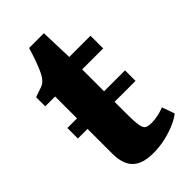

<svg xmlns="http://www.w3.org/2000/svg" viewBox="-221 -765 840 840"><g transform="rotate(-45 199.0 -345.0)"><path d="M199 9.5Q133 9.5 102 -21.2Q71 -52 71 -115.5V-269.5H11.5V-334.5H71V-470H10V-526.5Q22.5 -531.5 34.8 -535.2Q47 -539 57.5 -543Q68 -547 75 -553.5Q82.5 -560.5 88 -568Q93.5 -575.5 98.2 -585.2Q103 -595 108 -607Q113.5 -619.5 119 -635Q124.5 -650.5 130.2 -667.5Q136 -684.5 140.5 -700.5H232L237 -548.5H368.5V-470H238.5V-334.5H368V-269.5H238.5V-197Q238.5 -147.5 242.2 -124.5Q246 -101.5 256.8 -95.5Q267.5 -89.5 288 -89.5Q302 -89.5 316.8 -91.8Q331.5 -94 344.5 -98Q357.5 -102 368 -105.5L388.5 -47.5Q371 -33.5 341.8 -20.5Q312.5 -7.5 276 1Q239.5 9.5 199 9.5Z"/></g></svg>

Font: Merriweather 36pt Black
Style: Regular
Weight: 900
Version: Version 2.100